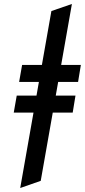

<svg xmlns="http://www.w3.org/2000/svg" viewBox="-20 -742 426 964"><path d="M81.5 202 238 -686.5 341 -722 184.5 166ZM76 -330.5 91 -416H386L372 -330.5ZM49 -176.5 64 -262H359L345 -176.5Z"/></svg>

Font: Overpass Medium
Style: Italic
Weight: 500
Italic angle: -10°
Designer: Delve Withrington, Dave Bailey, Thomas Jockin
Foundry: Delve Fonts LLC
Version: Version 4.000